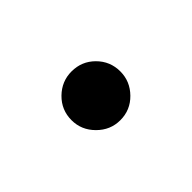

<svg xmlns="http://www.w3.org/2000/svg" viewBox="-34 -147 228 228"><g transform="rotate(-45 80.0 -33.0)"><path d="M80.1 7.8Q63.5 7.8 51.3 -4.4Q39.1 -16.6 39.1 -33.2Q39.1 -50.3 51.3 -62.3Q63.5 -74.2 80.1 -74.2Q97.2 -74.2 109.1 -62.3Q121.1 -50.3 121.1 -33.2Q121.1 -16.6 109.1 -4.4Q97.2 7.8 80.1 7.8Z"/></g></svg>

Font: Reddit Sans Condensed ExtraLight
Style: Regular
Weight: 250
Version: Version 1.014